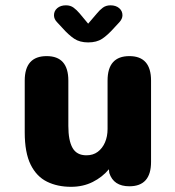

<svg xmlns="http://www.w3.org/2000/svg" viewBox="-20 -692 659 722"><path d="M155.5 -481Q237 -481 237 -389V-218.5Q237 -163.5 252.8 -135.8Q268.5 -108 305 -108Q330 -108 347.5 -121Q365 -134 374.8 -156.5Q384.5 -179 384.5 -207V-389Q384.5 -481 466.5 -481Q548 -481 548 -389V-83Q548 8.5 466.5 8.5Q407 8.5 391 -41.5L389.5 -55.5Q365 -26 328.8 -7.8Q292.5 10.5 247 10.5Q196 10.5 156.8 -8.8Q117.5 -28 95.2 -73Q73 -118 73 -194.5V-389Q73 -481 155.5 -481ZM428.5 -608 409 -587Q385 -560 364.2 -546.2Q343.5 -532.5 311.5 -532.5Q280 -532.5 259 -546.5Q238 -560.5 214.5 -587L195 -608Q183 -620 183 -634.5Q183 -651 195.5 -661.5Q208 -672 228 -672Q245 -672 256.8 -663.2Q268.5 -654.5 279.5 -641.5L311.5 -603L344 -641Q354.5 -654 366.5 -663Q378.5 -672 395.5 -672Q415.5 -672 428 -661.5Q440.5 -651 440.5 -634.5Q440.5 -621 428.5 -608Z"/></svg>

Font: Sono Monospace
Style: Bold
Weight: 700
Designer: Tyler Finck
Foundry: Tyler Finck
Version: Version 2.112